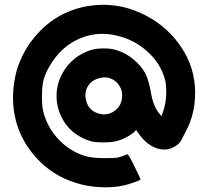

<svg xmlns="http://www.w3.org/2000/svg" viewBox="-20 -783 932 805"><path d="M358 -759Q466 -774 564 -731Q663 -688 726 -605Q789 -522 797 -423Q805 -315 757 -228Q751 -217 741 -197Q734 -181 712.5 -168.5Q691 -156 670 -156Q640 -156 612 -173Q583 -191 559 -226L551 -238L541 -228Q509 -202 471 -192Q451 -186 412.5 -186Q374 -186 357 -192Q256 -225 225 -325Q209 -381 225 -436Q240 -484 274.5 -520Q309 -556 358 -572Q380 -580 414.5 -580Q449 -580 471 -572Q507 -561 539 -534.5Q571 -508 589 -476Q604 -446 613 -394Q622 -339 647 -308L657 -296L660 -304Q677 -348 677 -395Q677 -434 670 -456Q652 -515 605 -560.5Q558 -606 494 -627Q402 -657 319 -623.5Q236 -590 187 -504Q174 -483 164 -453Q156 -426 156 -381Q155 -336 163 -309Q181 -245 227 -197Q273 -149 336 -129Q366 -120 418 -120Q459 -120 471.5 -122Q484 -124 513 -136Q519 -138 544 -85Q569 -35 569 -31Q569 -28 542.5 -18.5Q516 -9 497 -5Q451 5 395 1.5Q339 -2 293 -18Q196 -49 128.5 -125.5Q61 -202 42 -297Q23 -392 52 -495Q77 -567 115 -615Q209 -737 358 -759ZM446 -453Q427 -462 401 -456.5Q375 -451 359 -435Q330 -404 341 -361.5Q352 -319 393 -307Q431 -296 461.5 -319Q492 -342 492 -381Q492 -399 487 -411Q474 -441 446 -453Z"/></svg>

Font: FoundationOne
Style: Medium
Weight: 500
Version: Version 0.4